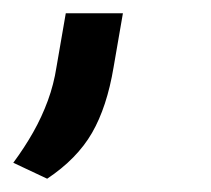

<svg xmlns="http://www.w3.org/2000/svg" viewBox="-39 -115 317 289"><path d="M32 154 -19 130Q-2 107 11 84Q24 61 33 36.5Q42 12 46 -14L60 -95H146L132 -14Q122 46 99.5 85Q77 124 32 154Z"/></svg>

Font: Gantari Medium
Style: Italic
Weight: 500
Italic angle: -10°
Designer: Anugrah Pasau
Foundry: Lafontype
Version: Version 1.000